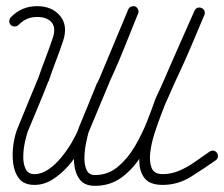

<svg xmlns="http://www.w3.org/2000/svg" viewBox="-20 -583 727 623"><path d="M15 -527Q50 -563 100 -563Q149 -563 175 -531.5Q201 -500 185 -451Q174 -418 161.5 -385.5Q149 -353 138 -320Q138 -320 138 -320Q138 -320 138 -320Q138 -319 137.5 -319Q137 -319 137 -319Q121 -278 104 -237.5Q87 -197 70 -156Q66 -145 61 -122.5Q56 -100 55.5 -76Q55 -52 63 -35Q71 -18 92 -18Q115 -18 137.5 -33.5Q160 -49 179.5 -73Q199 -97 213.5 -122Q228 -147 235 -166Q235 -166 235 -166Q235 -166 235 -166Q235 -166 235 -166.5Q235 -167 235 -167Q250 -203 265 -240Q280 -277 295 -314Q295 -314 295 -314Q295 -314 296 -314Q296 -314 296 -314Q296 -314 296 -314Q323 -373 347.5 -432.5Q372 -492 396 -552Q399 -559 405.5 -561.5Q412 -564 419 -562Q425 -559 428 -552.5Q431 -546 428 -539Q404 -479 379.5 -418.5Q355 -358 327 -300Q327 -300 327.5 -300Q328 -300 328 -300Q328 -300 328 -300Q328 -300 328 -300Q313 -264 297.5 -227Q282 -190 267 -153Q267 -153 267 -153.5Q267 -154 267 -154Q267 -154 267 -154Q267 -154 267 -154Q258 -129 241 -99.5Q224 -70 200.5 -43.5Q177 -17 149.5 0Q122 17 92 17Q58 17 42 -3.5Q26 -24 22.5 -55Q19 -86 24 -117.5Q29 -149 38 -169Q55 -210 71.5 -251Q88 -292 105 -332Q105 -332 105 -332Q105 -332 105 -332Q105 -332 105 -332Q105 -332 105 -332Q116 -364 128.5 -396.5Q141 -429 152 -462Q162 -494 147 -511Q132 -528 100 -528Q65 -528 40 -502Q35 -497 27.5 -497Q20 -497 15 -502Q10 -507 10 -514Q10 -521 15 -527ZM428 -539Q388 -443 348 -347Q308 -251 268 -155Q268 -155 268 -155Q268 -155 268 -156Q268 -156 268 -156Q268 -156 268 -156Q265 -146 260 -123Q255 -100 254 -75Q253 -50 260.5 -32.5Q268 -15 288 -15Q330 -15 362 -41.5Q394 -68 417.5 -108Q441 -148 457.5 -190Q474 -232 485 -264Q485 -264 485.5 -264.5Q486 -265 486 -265Q486 -265 486 -265.5Q486 -266 486 -266Q495 -286 505 -307Q515 -328 524 -348Q547 -398 568.5 -448Q590 -498 611 -548Q614 -554 620.5 -557Q627 -560 634 -557Q641 -554 643.5 -547.5Q646 -541 643 -534Q622 -484 600.5 -433.5Q579 -383 556 -334Q546 -313 536.5 -292.5Q527 -272 518 -251Q518 -251 518 -251Q518 -251 518 -252Q518 -252 518 -252Q518 -252 518 -252Q504 -214 485 -167.5Q466 -121 439 -78Q412 -35 375 -7.5Q338 20 288 20Q254 20 238.5 -1Q223 -22 220.5 -53.5Q218 -85 223 -116.5Q228 -148 236 -168Q236 -168 236 -168Q236 -168 236 -168Q236 -169 236 -169Q236 -169 236 -169Q276 -265 316 -360.5Q356 -456 396 -552Q399 -559 405.5 -561.5Q412 -564 419 -562Q425 -559 428 -552Q431 -545 428 -539ZM634 -557Q641 -554 643.5 -547.5Q646 -541 643 -534Q612 -462 580.5 -390.5Q549 -319 517 -247Q517 -247 517 -247Q517 -247 517 -247Q517 -248 517 -248Q517 -248 517 -248Q513 -237 502.5 -210Q492 -183 481.5 -150.5Q471 -118 467.5 -88Q464 -58 472 -38Q480 -18 508 -18Q536 -18 562.5 -29.5Q589 -41 613.5 -58.5Q638 -76 660 -91Q666 -95 673 -94Q680 -93 684 -87Q688 -81 687 -74Q686 -67 680 -63Q642 -36 599.5 -9.5Q557 17 508 17Q466 17 449 -5Q432 -27 432 -61.5Q432 -96 442 -134.5Q452 -173 464.5 -206.5Q477 -240 485 -260Q485 -260 485 -260Q485 -260 485 -261Q485 -261 485 -261Q485 -261 485 -261Q516 -333 547.5 -404.5Q579 -476 611 -548Q614 -555 620.5 -557.5Q627 -560 634 -557Z"/></svg>

Font: FRB American Cursive Guidelines Arrows
Style: Italic
Weight: 400
Italic angle: -25°
Version: Version 2.0;Modular Font Editor K font №1